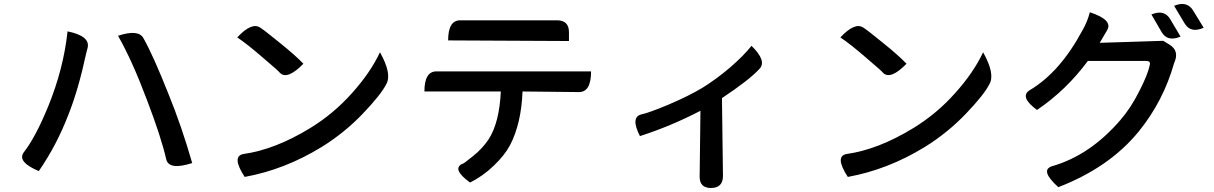

<svg xmlns="http://www.w3.org/2000/svg" viewBox="-20 -853 6040 955"><path d="M219 -322Q296 -510 316 -697Q429 -674 416 -616L409 -589Q370 -407 320 -282Q262 -131 173 -2Q64 -48 98 -95Q156 -169 219 -322ZM712 -353Q637 -553 567 -675Q670 -709 694 -662Q742 -577 817 -388Q884 -224 936 -42Q821 -5 807 -60Q781 -173 712 -353Z M1160 -667Q1233 -745 1275 -715Q1288 -708 1368 -643Q1449 -578 1489 -536Q1410 -455 1373 -490Q1367 -499 1289 -565Q1212 -632 1160 -667ZM1197 27Q1130 -76 1191 -87Q1348 -109 1523 -216Q1639 -287 1730 -389Q1822 -491 1870 -593Q1931 -484 1901 -434Q1875 -382 1784 -287Q1693 -192 1580 -122Q1396 -9 1197 27Z M2209 -652Q2209 -752 2269 -752H2750Q2810 -752 2810 -693V-649L2209 -652ZM2091 -398Q2091 -498 2151 -498H2920Q2920 -395 2860 -395L2579 -398Q2573 -239 2517 -131Q2489 -79 2435 -28Q2382 23 2318 55Q2226 -12 2279 -38Q2282 -35 2331 -75Q2381 -115 2411 -161Q2464 -244 2471 -398H2091Z M3163 -176Q3115 -270 3170 -284Q3206 -291 3306 -333Q3407 -376 3475 -417Q3544 -460 3611 -517Q3678 -575 3718 -625Q3796 -549 3757 -510Q3708 -456 3571 -365L3576 22Q3576 82 3516 82Q3460 82 3460 26L3464 -302Q3318 -226 3163 -176Z M4160 -667Q4233 -745 4275 -715Q4288 -708 4368 -643Q4449 -578 4489 -536Q4410 -455 4373 -490Q4367 -499 4289 -565Q4212 -632 4160 -667ZM4197 27Q4130 -76 4191 -87Q4348 -109 4523 -216Q4639 -287 4730 -389Q4822 -491 4870 -593Q4931 -484 4901 -434Q4875 -382 4784 -287Q4693 -192 4580 -122Q4396 -9 4197 27Z M5707 -781Q5771 -808 5801 -757L5852 -671Q5786 -643 5757 -695L5707 -781ZM5820 -824Q5884 -851 5915 -800L5967 -715Q5902 -686 5872 -737L5820 -824ZM5401 -792Q5517 -754 5487 -703L5450 -640L5766 -650L5797 -631Q5848 -600 5820 -539Q5766 -349 5644 -199Q5498 -20 5244 78Q5151 -6 5212 -26Q5401 -80 5552 -255Q5605 -316 5647 -400Q5690 -484 5699 -530Q5704 -550 5681 -550H5391Q5284 -405 5138 -306Q5050 -371 5101 -404Q5252 -493 5364 -702Q5388 -743 5401 -792Z"/></svg>

Font: Swei Half Moon CJK SC
Style: Medium
Weight: 500
Version: Version 2.071